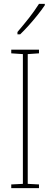

<svg xmlns="http://www.w3.org/2000/svg" viewBox="-20 -970 259 990"><path d="M181 0H38V-19L98 -22V-691L38 -695V-714H181V-695L123 -691V-22L181 -19ZM211 -943Q195 -919 172.5 -891Q150 -863 127 -837.5Q104 -812 84 -793H70V-805Q104 -845 130 -878Q156 -911 181 -950H211Z"/></svg>

Font: Noto Sans Thai ExtCond Thin
Style: Regular
Weight: 100
Width: 2
Designer: Monotype Design Team
Foundry: Monotype Imaging Inc.
Version: Version 2.002; ttfautohint (v1.8.4.7-5d5b)